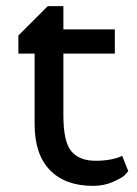

<svg xmlns="http://www.w3.org/2000/svg" viewBox="-20 -596 448 627"><path d="M379 -87 399 -37Q395 -32 387.5 -24Q380 -16 350 -2.5Q320 11 284 11Q193 11 143 -40.5Q93 -92 93 -191V-421H40V-480L136 -576H187V-500H355V-421H187V-219Q187 -133 213 -102Q239 -71 292 -71Q345 -71 379 -87Z"/></svg>

Font: Belgrano
Style: Regular
Weight: 400
Designer: Daniel Hernandez
Foundry: Daniel Hernndez
Version: Version 1.003